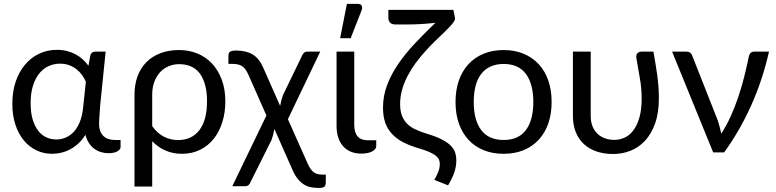

<svg xmlns="http://www.w3.org/2000/svg" viewBox="-20 -766 3900 965"><path d="M411.5 -355Q404 -373 392.2 -389.2Q380.5 -405.5 364.2 -418.2Q348 -431 327.2 -438.5Q306.5 -446 281.5 -446Q252 -446 225.2 -434.2Q198.5 -422.5 178.2 -398Q158 -373.5 146 -336Q134 -298.5 134 -247Q134 -199 144.5 -164.8Q155 -130.5 172.5 -108.2Q190 -86 213.5 -75.5Q237 -65 263 -65Q288 -65 310.8 -74.8Q333.5 -84.5 351.5 -104.2Q369.5 -124 381.8 -154.8Q394 -185.5 398 -227.5ZM586 -62.5V-26.5Q586 -15 570 -5.5Q554 4 525.5 4Q506 4 487.8 -1.5Q469.5 -7 454 -18.2Q438.5 -29.5 427 -47Q415.5 -64.5 409.5 -88.5Q393.5 -63 374 -45Q354.5 -27 332.8 -15.5Q311 -4 288 1.5Q265 7 242 7Q200 7 163.5 -10.2Q127 -27.5 100 -60Q73 -92.5 57.5 -139Q42 -185.5 42 -244.5Q42 -306.5 59.2 -356.8Q76.5 -407 106.8 -442.2Q137 -477.5 177.8 -496.5Q218.5 -515.5 266 -515.5Q293 -515.5 316.8 -509.5Q340.5 -503.5 360.2 -492.8Q380 -482 396.2 -467.2Q412.5 -452.5 424.5 -435.5L434 -488Q440 -506.5 458 -506.5H511L483.5 -236Q482.5 -211.5 480.2 -187.8Q478 -164 478 -144Q478 -122 484 -106.8Q490 -91.5 500.8 -81.5Q511.5 -71.5 525.8 -67Q540 -62.5 556.5 -62.5Z M745 -132Q770.5 -95.5 804.2 -78.8Q838 -62 874 -62Q944.5 -62 982.5 -112.5Q1020.5 -163 1020.5 -256.5Q1020.5 -306 1010.2 -341.5Q1000 -377 981.8 -399.8Q963.5 -422.5 937.8 -433Q912 -443.5 881 -443.5Q852.5 -443.5 827.8 -433.2Q803 -423 784.8 -403.2Q766.5 -383.5 755.8 -355Q745 -326.5 745 -290ZM656 -290Q656 -341.5 671.5 -383Q687 -424.5 716 -453.8Q745 -483 786.8 -498.8Q828.5 -514.5 881 -514.5Q929 -514.5 971.2 -497.5Q1013.5 -480.5 1044.8 -447.5Q1076 -414.5 1094.2 -366.5Q1112.5 -318.5 1112.5 -256.5Q1112.5 -200.5 1097.5 -152.2Q1082.5 -104 1054.5 -68.8Q1026.5 -33.5 985.8 -13.2Q945 7 894 7Q848.5 7 811 -9.8Q773.5 -26.5 745 -56V171.5H656Z M1617.5 111.5V147.5Q1617.5 157 1615.8 163Q1614 169 1610 172.5Q1606 176 1598.8 177.2Q1591.5 178.5 1580.5 178.5Q1560 178.5 1541.5 174.8Q1523 171 1506.5 160.5Q1490 150 1475.2 131.5Q1460.5 113 1448 83L1359 -118Q1356.5 -102.5 1352.8 -88.2Q1349 -74 1345 -63L1238 151.5Q1235.5 158.5 1229 164.2Q1222.5 170 1211 170H1147.5L1319 -185.5L1228 -391.5Q1221 -406.5 1214 -416.5Q1207 -426.5 1197.5 -433Q1188 -439.5 1175.5 -442.2Q1163 -445 1145.5 -445H1128V-478.5Q1128 -485.5 1128.5 -491.5Q1129 -497.5 1132.2 -502Q1135.5 -506.5 1143.2 -509.2Q1151 -512 1166 -512Q1216.5 -512 1249.5 -492.5Q1282.5 -473 1303 -426L1388 -233.5Q1390.5 -248.5 1394.2 -262.5Q1398 -276.5 1402 -287.5L1499 -488Q1502 -495 1508.2 -500.8Q1514.5 -506.5 1526 -506.5H1589.5L1427 -167L1526.5 56.5Q1539.5 85.5 1555.2 98.5Q1571 111.5 1599.5 111.5Z M1671.5 -506.5H1760.5V-138.5Q1760.5 -100.5 1777 -80.8Q1793.5 -61 1830 -61H1871V-33Q1871 -23.5 1865 -16.2Q1859 -9 1848.8 -4Q1838.5 1 1825 3.5Q1811.5 6 1796 6Q1765.5 6 1742.2 -4Q1719 -14 1703.2 -32.5Q1687.5 -51 1679.5 -76.8Q1671.5 -102.5 1671.5 -133.5ZM1689.5 -574 1723.5 -746.5H1779Q1792.5 -746.5 1797.5 -737.8Q1802.5 -729 1797.5 -714.5L1742.5 -574Z M2266.5 -678.5Q2267.5 -674 2266.2 -668.2Q2265 -662.5 2259.2 -654.2Q2253.5 -646 2242.8 -634.2Q2232 -622.5 2214 -605Q2191 -583 2165.2 -558Q2139.5 -533 2114.8 -505.2Q2090 -477.5 2067.5 -446.8Q2045 -416 2028 -383.2Q2011 -350.5 2001 -315.2Q1991 -280 1991 -243Q1991 -209 2000 -185.2Q2009 -161.5 2026.2 -144.2Q2043.5 -127 2068.8 -115.2Q2094 -103.5 2126.5 -93.5Q2173.5 -79.5 2202.2 -64.2Q2231 -49 2246.8 -32.5Q2262.5 -16 2268 1.8Q2273.5 19.5 2273.5 39Q2273.5 72.5 2262.2 103.5Q2251 134.5 2232 165.5L2163 138Q2172.5 122 2181.5 100.8Q2190.5 79.5 2190.5 57.5Q2190.5 48 2187 38Q2183.5 28 2172.2 18.2Q2161 8.5 2139.8 -1.2Q2118.5 -11 2083.5 -21Q2040.5 -33.5 2007.5 -50.5Q1974.5 -67.5 1951.5 -91.5Q1928.5 -115.5 1916.8 -148Q1905 -180.5 1905 -224.5Q1905 -283 1925 -336.8Q1945 -390.5 1980.2 -442.5Q2015.5 -494.5 2063.8 -546Q2112 -597.5 2168.5 -651.5Q2135.5 -647.5 2099 -645.2Q2062.5 -643 2024.5 -643H1968.5Q1948.5 -643 1940.2 -652.8Q1932 -662.5 1932 -672.5V-716.5H2258.5Z M2511.5 -514.5Q2567 -514.5 2611.5 -496Q2656 -477.5 2687.5 -443.5Q2719 -409.5 2735.8 -361.2Q2752.5 -313 2752.5 -253.5Q2752.5 -193.5 2735.8 -145.5Q2719 -97.5 2687.5 -63.5Q2656 -29.5 2611.5 -11.2Q2567 7 2511.5 7Q2455.5 7 2410.8 -11.2Q2366 -29.5 2334.5 -63.5Q2303 -97.5 2286.2 -145.5Q2269.5 -193.5 2269.5 -253.5Q2269.5 -313 2286.2 -361.2Q2303 -409.5 2334.5 -443.5Q2366 -477.5 2410.8 -496Q2455.5 -514.5 2511.5 -514.5ZM2511.5 -62.5Q2586.5 -62.5 2623.5 -112.8Q2660.5 -163 2660.5 -253Q2660.5 -343.5 2623.5 -394Q2586.5 -444.5 2511.5 -444.5Q2473.5 -444.5 2445.2 -431.5Q2417 -418.5 2398.2 -394Q2379.5 -369.5 2370.2 -333.8Q2361 -298 2361 -253Q2361 -163 2398.2 -112.8Q2435.5 -62.5 2511.5 -62.5Z M3264 -506.5Q3269.5 -475 3274.5 -446.2Q3279.5 -417.5 3283.2 -389.2Q3287 -361 3289.2 -332Q3291.5 -303 3291.5 -271.5Q3291.5 -198.5 3272.5 -145.5Q3253.5 -92.5 3221.8 -58.5Q3190 -24.5 3148.5 -8.2Q3107 8 3062.5 8Q3014.5 8 2977 -5.2Q2939.5 -18.5 2913.2 -43.2Q2887 -68 2873.2 -103.5Q2859.5 -139 2859.5 -183.5V-506.5H2949V-183.5Q2949 -155 2957.5 -132.5Q2966 -110 2981.8 -94.8Q2997.5 -79.5 3019.2 -71.2Q3041 -63 3068 -63Q3092.5 -63 3117 -73.2Q3141.5 -83.5 3161 -107.8Q3180.5 -132 3192.8 -172Q3205 -212 3205 -271.5Q3205 -323 3195.8 -373.8Q3186.5 -424.5 3178 -476Q3176.5 -492.5 3185 -499.5Q3193.5 -506.5 3203 -506.5Z M3845 -506.5Q3813 -364.5 3755.5 -236.2Q3698 -108 3619.5 0H3564.5L3358 -506.5H3431Q3441.5 -506.5 3448.8 -501Q3456 -495.5 3458.5 -488L3587 -162Q3593 -144.5 3597.2 -127.8Q3601.5 -111 3605 -94.5Q3631 -134 3652 -180.2Q3673 -226.5 3689.8 -276Q3706.5 -325.5 3719.5 -376.8Q3732.5 -428 3743 -478.5Q3745.5 -494 3753 -500.2Q3760.5 -506.5 3770.5 -506.5Z"/></svg>

Font: Lato
Style: Regular
Weight: 400
Designer: Lukasz Dziedzic with Adam Twardoch and Botio Nikoltchev
Foundry: tyPoland Lukasz Dziedzic
Version: Version 2.015; 2015-08-06; http://www.latofonts.com/